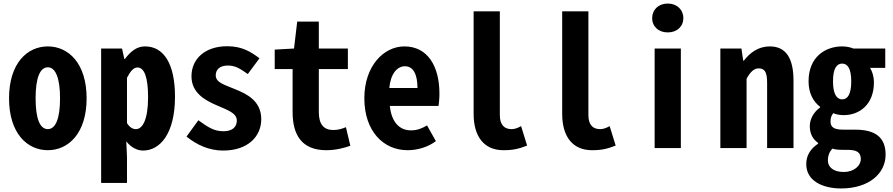

<svg xmlns="http://www.w3.org/2000/svg" viewBox="-20 -836 5040 1084"><path d="M250 12C367 12 469 -84 469 -281C469 -478 367 -574 250 -574C133 -574 31 -478 31 -281C31 -84 133 12 250 12ZM250 -107C206 -107 181 -164 181 -281C181 -397 206 -456 250 -456C293 -456 319 -397 319 -281C319 -164 293 -107 250 -107Z M551 197H697V52L693 -38C721 -2 756 14 788 14C883 14 968 -81 968 -290C968 -477 904 -574 799 -574C751 -574 717 -545 685 -503H682L669 -562H551ZM748 -107C731 -107 714 -114 697 -141V-397C717 -436 735 -455 756 -455C794 -455 816 -402 816 -287C816 -157 783 -107 748 -107Z M1240 14C1379 14 1455 -65 1455 -163C1455 -267 1373 -306 1306 -333C1246 -358 1198 -370 1198 -411C1198 -443 1221 -466 1266 -466C1311 -466 1337 -447 1379 -418L1445 -507C1397 -543 1347 -575 1263 -575C1139 -575 1061 -505 1061 -405C1061 -310 1141 -268 1207 -240C1266 -214 1317 -198 1317 -155C1317 -121 1294 -95 1242 -95C1187 -95 1153 -119 1100 -157L1033 -65C1091 -18 1160 14 1240 14Z M1822 12C1877 12 1924 -1 1958 -13L1933 -118C1910 -108 1887 -102 1862 -102C1808 -102 1780 -134 1780 -203V-446H1944V-562H1780V-714H1658L1640 -562L1531 -556V-446H1632V-203C1632 -73 1685 12 1822 12Z M2281 12C2339 12 2396 -6 2441 -39L2391 -128C2361 -110 2334 -100 2300 -100C2235 -100 2190 -147 2181 -238H2456C2458 -252 2461 -280 2461 -307C2461 -463 2394 -574 2263 -574C2146 -574 2037 -463 2037 -281C2037 -95 2145 12 2281 12ZM2178 -339C2185 -420 2223 -462 2266 -462C2314 -462 2337 -415 2337 -339Z M2822 12C2879 12 2909 4 2956 -14L2922 -124C2901 -112 2885 -107 2868 -107C2830 -107 2802 -128 2802 -186V-772H2654V-193C2654 -65 2713 12 2822 12Z M3322 12C3379 12 3409 4 3456 -14L3422 -124C3401 -112 3385 -107 3368 -107C3330 -107 3302 -128 3302 -186V-772H3154V-193C3154 -65 3213 12 3322 12Z M3676 0H3824V-562H3676ZM3750 -653C3802 -653 3838 -686 3838 -734C3838 -781 3802 -816 3750 -816C3698 -816 3662 -781 3662 -734C3662 -686 3698 -653 3750 -653Z M4047 0H4195V-391C4215 -429 4237 -450 4263 -450C4299 -450 4311 -427 4311 -367V0H4460V-380C4460 -504 4420 -574 4326 -574C4261 -574 4214 -538 4180 -494H4176L4166 -562H4047Z M4729 228C4884 228 4980 145 4980 37C4980 -62 4920 -104 4808 -104H4741C4685 -104 4669 -120 4669 -151C4669 -173 4675 -183 4684 -197C4706 -188 4726 -186 4744 -186C4832 -186 4914 -246 4914 -370C4914 -406 4904 -434 4892 -453H4978V-562H4798C4780 -570 4755 -574 4735 -574C4640 -574 4545 -515 4545 -377C4545 -309 4572 -262 4610 -233V-229C4576 -205 4552 -166 4552 -124C4552 -78 4571 -49 4599 -29V-25C4553 6 4532 44 4532 91C4532 185 4624 228 4729 228ZM4735 -275C4705 -275 4683 -303 4683 -377C4683 -450 4704 -477 4735 -477C4765 -477 4786 -449 4786 -377C4786 -303 4765 -275 4735 -275ZM4744 135C4688 135 4654 110 4654 69C4654 45 4661 24 4679 3C4697 9 4716 10 4743 10H4763C4813 10 4840 21 4840 62C4840 100 4801 135 4744 135Z"/></svg>

Font: Noto Sans Mono CJK TC
Style: Bold
Weight: 700
Designer: Ryoko NISHIZUKA 西塚涼子 (kana, bopomofo & ideographs); Paul D. Hunt (Latin, Greek & Cyrillic); Sandoll Communications 산돌커뮤니
Foundry: Adobe
Version: Version 2.004;hotconv 1.0.118;makeotfexe 2.5.65603